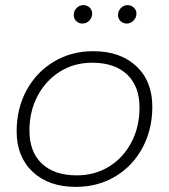

<svg xmlns="http://www.w3.org/2000/svg" viewBox="-20 -726 660 750"><path d="M45 -213Q45 -302 83.5 -373Q122 -444 190 -485Q258 -526 344 -526Q450 -526 512.5 -467.5Q575 -409 575 -309Q575 -220 536.5 -148.5Q498 -77 430 -36.5Q362 4 276 4Q170 4 107.5 -55Q45 -114 45 -213ZM525 -306Q525 -389 476.5 -435Q428 -481 340 -481Q270 -481 214.5 -446.5Q159 -412 127 -351.5Q95 -291 95 -216Q95 -133 143.5 -87Q192 -41 280 -41Q350 -41 405.5 -75Q461 -109 493 -169.5Q525 -230 525 -306ZM268 -667Q268 -683 279 -694.5Q290 -706 306 -706Q320 -706 330 -696.5Q340 -687 340 -673Q340 -657 329 -645.5Q318 -634 302 -634Q288 -634 278 -643.5Q268 -653 268 -667ZM441 -667Q441 -683 452 -694.5Q463 -706 478 -706Q492 -706 502.5 -696.5Q513 -687 513 -673Q513 -657 501.5 -645.5Q490 -634 475 -634Q461 -634 451 -643.5Q441 -653 441 -667Z"/></svg>

Font: Idrija
Style: Italic
Weight: 300
Italic angle: -11.3°
Designer: Julieta Ulanovsky
Foundry: Julieta Ulanovsky
Version: Version 7.200